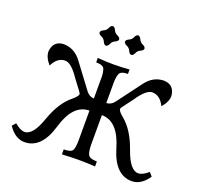

<svg xmlns="http://www.w3.org/2000/svg" viewBox="-154 -1103 1359 1289"><g transform="rotate(20 525.5 -458.5)"><path d="M912.6 8.8Q791.5 8.8 740.7 -165Q689.9 -338.9 573.7 -339.4V-132.3Q573.7 -82 584.7 -58.8Q595.7 -35.6 648.4 -35.6V0Q584 -3.9 529.3 -3.9Q482.4 -3.9 411.6 0V-35.6Q464.8 -35.6 474.9 -56.9Q484.9 -78.1 484.9 -129.4V-339.4Q368.7 -338.9 317.9 -165Q267.1 8.8 146 8.8Q79.6 8.8 29.3 -65.4L51.8 -91.3Q92.8 -55.7 123 -55.7Q182.6 -55.7 227.5 -184.8Q272.5 -314 349.6 -376Q383.3 -403.3 385.3 -420.9Q383.3 -427.7 372.6 -441.9L320.8 -510.7Q261.7 -599.1 218.3 -599.1Q162.6 -599.1 129.9 -532.2Q90.3 -577.1 90.3 -619.6Q97.2 -695.8 169.4 -699.7Q249 -699.7 301.3 -627.4L429.2 -456.5Q451.2 -427.2 484.9 -425.8V-569.3H485.4Q485.4 -607.9 476.8 -633.5Q468.3 -659.2 416.5 -659.2V-690.9Q477.1 -686 529.3 -686Q588.9 -686 643.6 -690.9V-659.2Q590.8 -659.2 582.3 -632.1Q573.7 -605 573.7 -572.8V-425.8Q607.4 -427.2 629.4 -456.5L757.3 -627.4Q809.6 -699.7 889.2 -699.7Q961.4 -695.8 968.3 -619.6Q968.3 -577.1 928.7 -532.2Q896 -599.1 840.3 -599.1Q796.9 -599.1 737.8 -510.7L686 -441.9Q675.3 -427.7 673.3 -420.9Q675.3 -403.3 709 -376Q786.1 -314 831.1 -184.8Q876 -55.7 935.5 -55.7Q965.8 -55.7 1006.8 -91.3L1029.3 -65.4Q979 8.8 912.6 8.8ZM620.1 -786.6Q606.4 -788.1 598.4 -807.4Q590.3 -826.7 571 -834.7Q551.8 -842.8 550.3 -856.4Q551.8 -870.1 571 -878.4Q590.3 -886.7 598.4 -905.8Q606.4 -924.8 620.1 -926.3Q633.8 -924.8 642.1 -905.8Q650.4 -886.7 669.4 -878.4Q688.5 -870.1 689.9 -856.4Q688.5 -842.8 669.4 -834.7Q650.4 -826.7 642.1 -807.4Q633.8 -788.1 620.1 -786.6ZM439 -786.6Q425.3 -788.1 417.2 -807.4Q409.2 -826.7 389.9 -834.7Q370.6 -842.8 369.1 -856.4Q370.6 -870.1 389.9 -878.4Q409.2 -886.7 417.2 -905.8Q425.3 -924.8 439 -926.3Q452.6 -924.8 460.9 -905.8Q469.2 -886.7 488.3 -878.4Q507.3 -870.1 508.8 -856.4Q507.3 -842.8 488.3 -834.7Q469.2 -826.7 460.9 -807.4Q452.6 -788.1 439 -786.6Z"/></g></svg>

Font: Almanac
Style: Regular
Weight: 400
Designer: Eden's Almanac
Version: Version 3.501;March 28, 2021;FontCreator 13.0.0.2683 64-bit